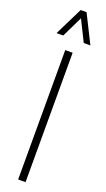

<svg xmlns="http://www.w3.org/2000/svg" viewBox="-206 -947 537 976"><g transform="rotate(20 62.5 -459.0)"><path d="M-29 -766 46 -918H78L154 -766H118L62 -879L7 -766ZM42 0V-700H82V0Z"/></g></svg>

Font: Stick No Bills ExtraLight
Style: Regular
Weight: 200
Designer: Kosala Senevirathne, Siva Puranthara, Lasantha Premarathna, Tharique Azeez
Foundry: mooniak
Version: Version 2.000